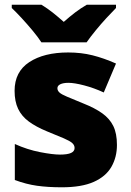

<svg xmlns="http://www.w3.org/2000/svg" viewBox="-20 -786 557 816"><path d="M243 10Q184 10 137.5 3.5Q91 -3 43 -21V-174Q96 -150 150 -139.5Q204 -129 235 -129Q267 -129 282 -136Q297 -143 297 -157Q297 -169 287 -178Q277 -187 251.5 -198Q226 -209 179 -228Q133 -247 102.5 -269.5Q72 -292 57 -323.5Q42 -355 42 -400Q42 -481 104.5 -522Q167 -563 270 -563Q325 -563 373 -551Q421 -539 473 -516L421 -393Q380 -412 338 -423Q296 -434 271 -434Q249 -434 236.5 -428Q224 -422 224 -411Q224 -401 232.5 -393Q241 -385 265 -375Q289 -365 335 -346Q383 -327 414.5 -304.5Q446 -282 461.5 -250.5Q477 -219 477 -170Q477 -118 453.5 -77Q430 -36 378.5 -13Q327 10 243 10ZM156 -606Q141 -629 118.5 -656Q96 -683 72.5 -708.5Q49 -734 30 -752V-766H156Q182 -750 203.5 -733Q225 -716 251 -693Q277 -716 300 -733.5Q323 -751 349 -766H473V-752Q456 -735 432.5 -709.5Q409 -684 386.5 -656.5Q364 -629 348 -606Z"/></svg>

Font: Noto Sans Symbols Black
Style: Regular
Weight: 900
Version: Version 2.002